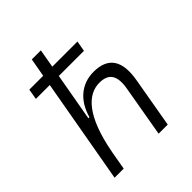

<svg xmlns="http://www.w3.org/2000/svg" viewBox="-201 -860 989 989"><g transform="rotate(-45 293.0 -366.0)"><path d="M383.8 0H450.2L498 -274.4C520 -398.9 478.5 -462.4 371.6 -462.4C284.7 -462.4 218.3 -407.7 191.9 -312H184.1L230.5 -573.7H413.6L423.8 -631.3H240.7L258.3 -732.4H192.4L174.3 -631.3H73.2L63.5 -573.7H164.6L63 0H129.4L147.5 -103V-102.5C189 -326.2 269.5 -401.4 353.5 -401.4C422.9 -401.4 446.8 -360.8 432.1 -278.3Z"/></g></svg>

Font: Cascadia Code NF Light
Style: Italic
Weight: 300
Italic angle: -10°
Monospace: yes
Designer: Aaron Bell
Foundry: Saja Typeworks
Version: Version 2404.023